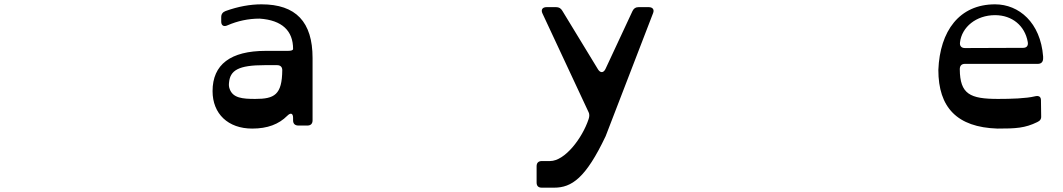

<svg xmlns="http://www.w3.org/2000/svg" viewBox="-20 -580 4912 887"><path d="M1188 -560C1136 -560 1080 -550 1022 -529C1009 -524 1002 -515 1002 -501V-480C1002 -462 1014 -455 1031 -463C1077 -483 1127 -494 1179 -494C1284 -487 1334 -437 1334 -354C1334 -348 1326 -345 1310 -345H1208C1045 -345 962 -282 962 -159C962 -54 1034 14 1145 14C1216 14 1268 -6 1307 -45C1323 -61 1334 -57 1334 -35V-24C1334 -8 1343 0 1359 0H1400C1416 0 1424 -9 1424 -24V-312C1424 -479 1347 -560 1188 -560ZM1159 -123C1100 -123 1056 -127 1041 -169C1037 -180 1037 -188 1038 -198C1043 -255 1081 -279 1203 -279H1260C1275 -279 1284 -271 1284 -256C1283 -142 1248 -123 1159 -123Z M2483 287H2540C2621 287 2686 243 2778 49L2997 -519C3004 -536 2995 -547 2977 -547H2930C2916 -547 2908 -541 2902 -529L2777 -261C2768 -243 2754 -242 2743 -259L2578 -530C2571 -542 2562 -547 2549 -547H2505C2486 -547 2478 -535 2486 -518L2699 -62C2705 -50 2702 -38 2699 -29C2670 58 2590 164 2521 164H2483C2467 164 2459 173 2459 188V263C2459 279 2467 287 2483 287Z M4588 14C4673 14 4715 12 4772 -16C4785 -22 4791 -30 4790 -44L4789 -117C4789 -135 4777 -139 4761 -135C4720 -125 4650 -123 4591 -123C4461 -123 4415 -145 4414 -260C4414 -276 4422 -285 4438 -285H4775C4790 -285 4799 -294 4799 -310V-319C4787 -476 4687 -560 4577 -560C4412 -560 4322 -437 4315 -257C4315 -84 4401 8 4588 14ZM4438 -358C4421 -358 4413 -368 4415 -384C4423 -455 4490 -510 4577 -510C4656 -510 4715 -461 4728 -386C4731 -370 4724 -359 4707 -359Z"/></svg>

Font: OpenDyslexic3
Style: Regular
Weight: 400
Designer: Abelardo Gonzalez
Version: Version 3.001;PS 003.001;hotconv 1.0.88;makeotf.lib2.5.64775